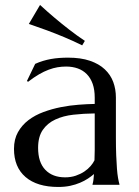

<svg xmlns="http://www.w3.org/2000/svg" viewBox="-20 -741 557 770"><path d="M36.1 -144Q36.1 -182.6 52 -210.9Q67.9 -239.3 94.2 -259.3Q120.6 -279.3 154.3 -291.7Q188 -304.2 224.1 -311.3Q260.3 -318.4 295.4 -321Q330.6 -323.7 359.9 -324.2V-349.1Q359.9 -381.3 351.6 -404.8Q343.3 -428.2 328.1 -443.6Q313 -459 291.7 -466.6Q270.5 -474.1 245.1 -474.1Q227.5 -474.1 210.4 -471.2Q193.4 -468.3 175 -461.4Q156.7 -454.6 136.5 -442.9Q116.2 -431.2 92.8 -413.1L87.9 -416L121.1 -484.9Q137.2 -492.2 152.8 -496.8Q168.5 -501.5 184.6 -504.4Q200.7 -507.3 217.5 -508.5Q234.4 -509.8 252.9 -509.8Q304.2 -509.8 340.6 -497.3Q377 -484.9 400.1 -463.1Q423.3 -441.4 434.1 -412.4Q444.8 -383.3 444.8 -350.1V-190.9Q444.8 -149.4 446 -118.4Q447.3 -87.4 449 -64.9Q450.7 -42.5 453.4 -27.3Q456.1 -12.2 459 -2V0H351.1V-2Q353.5 -9.8 354.7 -19.5Q356 -29.3 356.9 -43Q346.7 -34.2 332.8 -24.9Q318.8 -15.6 301 -8.1Q283.2 -0.5 261.5 4.2Q239.7 8.8 213.9 8.8Q128.9 8.8 82.5 -31Q36.1 -70.8 36.1 -144ZM359.9 -286.1Q315.4 -285.6 274.4 -281Q233.4 -276.4 201.9 -261.7Q170.4 -247.1 151.6 -220Q132.8 -192.9 132.8 -147.9Q132.8 -90.3 161.6 -60.1Q190.4 -29.8 241.2 -29.8Q264.6 -29.8 283.9 -36.4Q303.2 -43 318.1 -53Q333 -63 343.3 -75Q353.5 -86.9 358.9 -98.1Q359.9 -116.7 359.9 -139.4Q359.9 -162.1 359.9 -190.9ZM140.6 -721.2Q168.5 -695.3 198.7 -669.9Q224.6 -647.9 256.6 -623Q288.6 -598.1 320.3 -577.1L309.6 -559.1Q292.5 -567.9 274.4 -575.9Q256.3 -584 238 -591.8Q219.7 -599.6 202.1 -606.4Q184.6 -613.3 168.9 -619.1Q131.3 -632.8 95.7 -645Z"/></svg>

Font: Marcellus
Style: Regular
Weight: 400
Designer: Astigmatic (AOETI)
Foundry: Astigmatic (AOETI)
Version: Version 1.000